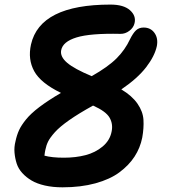

<svg xmlns="http://www.w3.org/2000/svg" viewBox="-20 -718 740 829"><path d="M250 90.8Q208 90.8 173.8 83Q139.6 75.2 116.5 61.5Q93.3 47.9 76.2 29.1Q59.1 10.3 52 -12Q44.9 -34.2 42.7 -58.6Q40.5 -83 46.9 -107.9Q52.7 -135.3 62.3 -156Q71.8 -176.8 92.5 -202.4Q113.3 -228 150.4 -256.1Q187.5 -284.2 243.2 -316.9Q155.8 -359.4 127.7 -410.6Q99.6 -461.9 113.8 -525.9Q152.8 -698.2 457 -698.2Q513.7 -698.2 541 -674.1Q568.4 -649.9 561 -618.2Q556.6 -598.6 538.6 -585Q520.5 -571.3 500 -571.8Q370.1 -574.7 310.5 -556.4Q251 -538.1 244.1 -501Q238.8 -473.6 269.8 -447Q300.8 -420.4 376 -389.2Q447.3 -429.7 483.6 -466.3Q520 -502.9 541 -547.9Q554.2 -574.7 567.1 -586.9Q580.1 -599.1 600.1 -599.1Q630.4 -599.1 647 -575.9Q663.6 -552.7 657.2 -519Q647.9 -475.6 610.8 -427.5Q573.7 -379.4 503.9 -332Q550.3 -304.2 573.7 -270.3Q597.2 -236.3 599.4 -200.9Q601.6 -165.5 594.2 -124Q585.4 -79.6 561 -42Q536.6 -4.4 495.8 25.9Q455.1 56.2 392.1 73.5Q329.1 90.8 250 90.8ZM175.8 -70.8Q173.8 -62.5 171.9 -45.9Q204.1 -37.1 255.9 -37.1Q306.6 -37.1 349.1 -48.1Q391.6 -59.1 423.1 -85.4Q454.6 -111.8 461.9 -149.9Q468.8 -182.6 453.1 -210Q437.5 -237.3 381.8 -262.2Q319.8 -228 278.8 -199.2Q237.8 -170.4 217 -147.2Q196.3 -124 188 -107.4Q179.7 -90.8 175.8 -70.8Z"/></svg>

Font: Shantell Sans Irregular Bouncy
Style: Italic
Weight: 600
Italic angle: -11.31°
Designer: Stephen Nixon, Anya Danilova, Shantell Martin
Foundry: Arrow Type
Version: Version 1.006;[9816181b4]